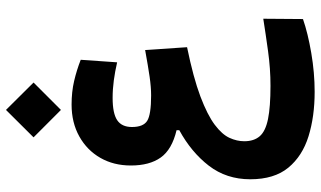

<svg xmlns="http://www.w3.org/2000/svg" viewBox="-230 -499 1046 626"><g transform="rotate(-90 293.0 -186.0)"><path d="M306.6 316.9Q226.1 316.9 161.6 296.9Q97.2 276.9 59.3 231Q21.5 185.1 21.5 106.9Q21.5 29.3 65.7 -28.1Q109.9 -85.4 181.6 -124.5V-133.3Q118.2 -148.4 92.3 -185.1Q66.4 -221.7 66.4 -282.2Q66.4 -338.4 91.3 -381.8Q116.2 -425.3 161.1 -450.4Q206.1 -475.6 265.1 -475.6Q306.6 -475.6 342 -467.3Q377.4 -459 411.1 -445.8L402.8 -327.1Q373 -334 344.2 -337.9Q315.4 -341.8 286.6 -341.8Q236.3 -341.8 214.1 -326.9Q191.9 -312 191.9 -278.8Q191.9 -241.7 212.2 -229Q232.4 -216.3 294.9 -216.3Q321.8 -216.3 355.7 -221.2Q389.6 -226.1 442.9 -235.8L452.1 -99.1Q352.5 -78.6 291.7 -55.7Q231 -32.7 199.2 -8.8Q167.5 15.1 156.5 39.3Q145.5 63.5 145.5 87.4Q145.5 119.1 161.9 137.9Q178.2 156.7 217.8 164.8Q257.3 172.9 326.2 172.9Q382.3 172.9 439 165Q495.6 157.2 544.9 149.4L543.9 278.8Q497.6 294.9 433.1 305.9Q368.7 316.9 306.6 316.9ZM247.6 -510.3 158.2 -599.6 247.6 -689.5 336.9 -599.6Z"/></g></svg>

Font: CaskaydiaMono NF
Style: Bold
Weight: 700
Designer: Aaron Bell
Foundry: Saja Typeworks
Version: Version 2111.001; ttfautohint (v1.8.4);Nerd Fonts 3.1.1